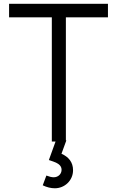

<svg xmlns="http://www.w3.org/2000/svg" viewBox="-20 -740 636 1004"><path d="M270.5 0 235.5 97C237 97.5 237.5 97.5 239 98C253.5 102.5 264.5 107 273 110.5C289 118 302 129.5 302 148C302 168.5 285.5 187 261 187C250.5 187 238 184 222.5 178L203.5 229C225 239.5 246.5 244.5 267 244.5C318 244.5 362 204 362 150C362 108.5 339 80.5 301.5 64L327 -6H324.5V-649.5H544.5V-720H27.5V-649.5H251V0Z"/></svg>

Font: Vela Sans
Style: Regular
Weight: 400
Designer: Principal design: Mikhail Sharanda - project Manrope.
Design modification: Ravid Balaliev
Foundry: Mikhail Sharanda
Version: Version 1.001